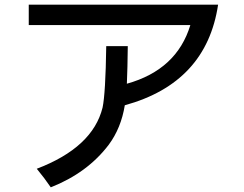

<svg xmlns="http://www.w3.org/2000/svg" viewBox="-20 -762 1040 818"><path d="M520.5 -405.3Q733.4 -464.8 791 -655.3H102.5V-742.2H909.2Q859.4 -409.2 511.7 -313.5Q496.1 -216.8 443.4 -145.5Q352.5 -25.4 196.3 36.1Q169.9 -2.9 136.7 -43Q375 -133.8 417 -303.7Q429.7 -363.3 432.6 -565.4H524.4Q523.4 -471.7 520.5 -405.3Z"/></svg>

Font: MotoyaLCedar
Style: W3 mono
Weight: 400
Version: Version 1.01